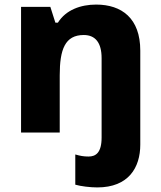

<svg xmlns="http://www.w3.org/2000/svg" viewBox="-20 -579 703 839"><path d="M405 240C542 240 593 153 593 53V-358C593 -499 512 -559 400 -559C333 -559 268 -536 233 -480H222L200 -549H72V0H241V-250C241 -363 264 -426 346 -426C397 -426 424 -392 424 -325V22C424 89 398 105 367 105C345 105 330 102 309 96V228C333 235 374 240 405 240Z"/></svg>

Font: Noto Sans Ethiopic ExtraBold
Style: Regular
Weight: 800
Designer: Monotype Design Team
Foundry: Monotype Imaging Inc.
Version: Version 2.102